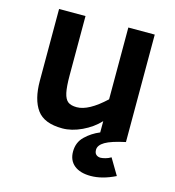

<svg xmlns="http://www.w3.org/2000/svg" viewBox="-106 -601 805 884"><g transform="rotate(15 297.0 -159.5)"><path d="M522.9 162.1Q460.4 192.9 405.8 192.9Q355 192.9 326.9 169.9Q298.8 147 298.8 105Q298.8 61 328.4 32.5Q357.9 3.9 397 -12.2V-65.9Q363.8 -30.3 315.7 -7.6Q267.6 15.1 223.1 15.1Q136.2 15.1 101.6 -33Q66.9 -81.1 66.9 -169.9V-512.2H192.9V-230Q192.9 -175.8 199.2 -147Q205.6 -118.2 220 -107.2Q234.4 -96.2 262.2 -96.2Q318.4 -96.2 397 -169.9V-512.2H522.9V0Q456.1 14.2 427.5 31Q398.9 47.9 398.9 69.8Q398.9 85.9 407.5 93Q416 100.1 428.2 100.1Q436 100.1 450.4 96.4Q464.8 92.8 477.1 85Z"/></g></svg>

Font: Clear Sans
Style: Bold
Weight: 700
Foundry: Intel Corporation
Version: Version 1.00